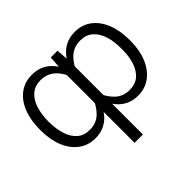

<svg xmlns="http://www.w3.org/2000/svg" viewBox="-169 -776 1202 1202"><g transform="rotate(-45 432.0 -175.0)"><path d="M395.5 203.1V-446.3L402.3 -545.9H462.4L469.2 -445.8V203.1ZM34.7 -267.1V-273.9Q34.7 -358.9 60.1 -421.6Q85.4 -484.4 132.1 -518.8Q178.7 -553.2 242.2 -553.2Q297.4 -553.2 338.4 -527.6Q379.4 -502 406.2 -454.1Q433.1 -406.2 444.8 -339.4V-203.6Q436 -152.8 418.7 -113.3Q401.4 -73.7 376 -46.1Q350.6 -18.6 317.4 -4.2Q284.2 10.3 243.7 10.3Q179.7 10.3 132.8 -24.7Q85.9 -59.6 60.3 -122.1Q34.7 -184.6 34.7 -267.1ZM108.4 -273.9V-267.1Q108.9 -204.6 124.8 -156Q140.6 -107.4 172.9 -79.8Q205.1 -52.2 254.9 -52.2Q314.5 -52.2 352.8 -90.1Q391.1 -127.9 411.1 -185.1V-357.9Q394.5 -414.6 355 -452.6Q315.4 -490.7 256.3 -490.7Q206.1 -490.7 173.3 -462.6Q140.6 -434.6 124.8 -385.7Q108.9 -336.9 108.4 -273.9ZM829.1 -273.9V-267.1Q829.1 -184.6 803.2 -122.1Q777.3 -59.6 730.5 -24.7Q683.6 10.3 619.6 10.3Q579.1 10.3 546.1 -4.2Q513.2 -18.6 487.8 -46.1Q462.4 -73.7 444.8 -113.3Q427.2 -152.8 418 -203.6V-339.4Q430.7 -406.2 457.5 -454.1Q484.4 -502 525.6 -527.6Q566.9 -553.2 621.6 -553.2Q685.1 -553.2 731.4 -518.8Q777.8 -484.4 803.5 -421.6Q829.1 -358.9 829.1 -273.9ZM754.4 -267.1V-273.9Q754.9 -336.9 739 -385.7Q723.1 -434.6 690.7 -462.6Q658.2 -490.7 607.9 -490.7Q548.3 -490.7 508.8 -452.6Q469.2 -414.6 452.1 -357.9V-185.1Q472.2 -127.9 510.7 -90.1Q549.3 -52.2 608.9 -52.2Q658.7 -52.2 690.9 -79.8Q723.1 -107.4 739 -156Q754.9 -204.6 754.4 -267.1Z"/></g></svg>

Font: Inter 24pt Light
Style: Regular
Weight: 300
Designer: Rasmus Andersson
Foundry: rsms
Version: Version 4.001;git-66647c0bb